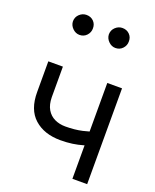

<svg xmlns="http://www.w3.org/2000/svg" viewBox="-154 -928 819 1015"><g transform="rotate(20 255.5 -420.0)"><path d="M462.9 -539.1V0H379.9V-539.1ZM430.7 -282.2V-205.1Q402.8 -194.8 375 -186.8Q347.2 -178.7 316.9 -174.3Q286.6 -169.9 250 -169.9Q158.2 -169.9 102.8 -219.5Q47.4 -269 47.9 -368.2V-540H129.9V-368.2Q130.4 -326.7 146.2 -299.8Q162.1 -272.9 189.2 -260Q216.3 -247.1 250 -247.1Q302.2 -247.1 345 -256.8Q387.7 -266.6 430.7 -282.2ZM154.3 -727.5Q132.3 -727.5 115.2 -744.6Q98.1 -761.7 97.7 -784.2Q98.1 -808.1 115.2 -824Q132.3 -839.8 154.3 -839.8Q178.7 -839.8 194.6 -824Q210.4 -808.1 210 -784.2Q210.4 -761.7 194.6 -744.6Q178.7 -727.5 154.3 -727.5ZM356.4 -727.5Q334.5 -727.5 317.4 -744.6Q300.3 -761.7 299.8 -784.2Q300.3 -808.1 317.4 -824Q334.5 -839.8 356.4 -839.8Q380.9 -839.8 396.7 -824Q412.6 -808.1 412.1 -784.2Q412.6 -761.7 396.7 -744.6Q380.9 -727.5 356.4 -727.5Z"/></g></svg>

Font: Inter Display V
Style: Regular
Weight: 400
Designer: Rasmus Andersson
Foundry: rsms
Version: Version 3.015;git-src